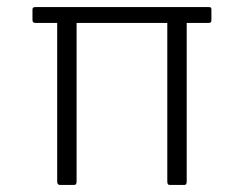

<svg xmlns="http://www.w3.org/2000/svg" viewBox="-20 -524 691 544"><path d="M150 0Q146 0 144 -2.5Q142 -5 142 -10V-459H82Q76 -459 74 -461Q72 -463 72 -468V-496Q72 -501 74 -502.5Q76 -504 82 -504H569Q576 -504 577.5 -502.5Q579 -501 579 -496V-468Q579 -463 577.5 -461Q576 -459 569 -459H509V-10Q509 -5 507.5 -2.5Q506 0 502 0H461Q457 0 455.5 -2.5Q454 -5 454 -10V-459H197V-10Q197 -5 195.5 -2.5Q194 0 189 0Z"/></svg>

Font: Glory Light
Style: Regular
Weight: 300
Version: Version 1.011